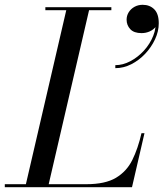

<svg xmlns="http://www.w3.org/2000/svg" viewBox="-65 -780 682 800"><path d="M40 0 214 -750H309L135 0ZM-45 0V-12.5H295Q373.5 -12.5 418.2 -39.2Q463 -66 486.5 -113.8Q510 -161.5 524.5 -225H537L485 0ZM124 -737.5V-750H399V-737.5ZM415.5 -496V-508.5Q447 -508.5 478.2 -525Q509.5 -541.5 534.8 -569.2Q560 -597 573.5 -630.8Q587 -664.5 582.5 -698.5H594.5Q594.5 -682.5 584.8 -669.5Q575 -656.5 559 -649.2Q543 -642 525 -642Q493 -642 477.8 -658.5Q462.5 -675 462.5 -698Q462.5 -714.5 471.2 -728.8Q480 -743 495.2 -751.5Q510.5 -760 529.5 -760Q559 -760 577.8 -741.2Q596.5 -722.5 596.5 -683Q596.5 -649.5 581 -616.2Q565.5 -583 539.8 -555.8Q514 -528.5 481.8 -512.2Q449.5 -496 415.5 -496Z"/></svg>

Font: Bodoni Moda 18pt
Style: Italic
Weight: 400
Italic angle: -13°
Designer: Owen Earl
Foundry: indestructible type
Version: Version 2.005